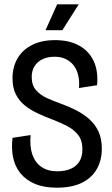

<svg xmlns="http://www.w3.org/2000/svg" viewBox="-20 -858 520 890"><path d="M243 12Q184 12 142.5 -5.5Q101 -23 75.5 -54Q50 -85 41 -127Q32 -169 38 -219L122 -232Q117 -179 130 -141.5Q143 -104 172.5 -84Q202 -64 245 -64Q282 -64 308 -75.5Q334 -87 348 -109.5Q362 -132 362 -165Q362 -207 342.5 -232Q323 -257 291.5 -273.5Q260 -290 223 -304Q188 -317 155 -332.5Q122 -348 95.5 -369Q69 -390 53.5 -420.5Q38 -451 38 -495Q38 -547 61 -587Q84 -627 128.5 -649.5Q173 -672 236 -672Q300 -672 345.5 -647.5Q391 -623 413.5 -576.5Q436 -530 430 -463L346 -450Q349 -480 343 -507Q337 -534 322.5 -553.5Q308 -573 285.5 -584Q263 -595 233 -595Q201 -595 177 -583.5Q153 -572 140 -551Q127 -530 127 -501Q127 -463 147 -440Q167 -417 198.5 -403Q230 -389 263 -377Q300 -364 333 -347Q366 -330 393 -306.5Q420 -283 436 -249.5Q452 -216 452 -169Q452 -115 428.5 -74Q405 -33 359 -10.5Q313 12 243 12ZM269 -718H191L245 -838H345Z"/></svg>

Font: Bricolage Grotesque 72pt SemiCondensed
Style: Regular
Weight: 400
Width: 4
Designer: Mathieu Triay
Foundry: Atelier Triay
Version: Version 1.001;gftools[0.9.33.dev8+g029e19f]